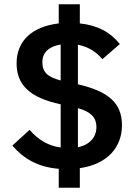

<svg xmlns="http://www.w3.org/2000/svg" viewBox="-20 -800 640 902"><path d="M256 82V-7C155 -15 89 -57 38 -116L119 -190C158 -145 205 -115 265 -107V-310C118 -341 58 -403 58 -502C58 -609 131 -675 256 -690V-780H355V-690C439 -681 498 -649 543 -593L461 -522C434 -554 399 -579 346 -590V-404C489 -371 553 -316 553 -212C553 -109 486 -29 355 -10V82ZM179 -507C179 -460 205 -438 265 -422V-591C208 -581 179 -553 179 -507ZM433 -203C433 -243 413 -273 346 -292V-108C402 -120 433 -156 433 -203Z"/></svg>

Font: Plexus Sans SemiBold
Style: Regular
Weight: 600
Version: Version 2.001;PS 002.001;hotconv 1.0.70;makeotf.lib2.5.58329